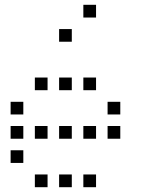

<svg xmlns="http://www.w3.org/2000/svg" viewBox="-20 -796 640 792"><path d="M324.8 -776.2Q323.8 -776.2 323.8 -776.2Q323.8 -776.2 323.8 -775.2V-724.8Q323.8 -723.8 323.8 -723.8Q323.8 -723.8 324.8 -723.8H375.2Q376.2 -723.8 376.2 -723.8Q376.2 -723.8 376.2 -724.8V-775.2Q376.2 -776.2 376.2 -776.2Q376.2 -776.2 375.2 -776.2ZM224.8 -676.2Q223.8 -676.2 223.8 -676.2Q223.8 -676.2 223.8 -675.2V-624.8Q223.8 -623.8 223.8 -623.8Q223.8 -623.8 224.8 -623.8H275.2Q276.2 -623.8 276.2 -623.8Q276.2 -623.8 276.2 -624.8V-675.2Q276.2 -676.2 276.2 -676.2Q276.2 -676.2 275.2 -676.2ZM124.8 -476.2Q123.8 -476.2 123.8 -476.2Q123.8 -476.2 123.8 -475.2V-424.8Q123.8 -423.8 123.8 -423.8Q123.8 -423.8 124.8 -423.8H175.2Q176.2 -423.8 176.2 -423.8Q176.2 -423.8 176.2 -424.8V-475.2Q176.2 -476.2 176.2 -476.2Q176.2 -476.2 175.2 -476.2ZM224.8 -476.2Q223.8 -476.2 223.8 -476.2Q223.8 -476.2 223.8 -475.2V-424.8Q223.8 -423.8 223.8 -423.8Q223.8 -423.8 224.8 -423.8H275.2Q276.2 -423.8 276.2 -423.8Q276.2 -423.8 276.2 -424.8V-475.2Q276.2 -476.2 276.2 -476.2Q276.2 -476.2 275.2 -476.2ZM324.8 -476.2Q323.8 -476.2 323.8 -476.2Q323.8 -476.2 323.8 -475.2V-424.8Q323.8 -423.8 323.8 -423.8Q323.8 -423.8 324.8 -423.8H375.2Q376.2 -423.8 376.2 -423.8Q376.2 -423.8 376.2 -424.8V-475.2Q376.2 -476.2 376.2 -476.2Q376.2 -476.2 375.2 -476.2ZM24.8 -376.2Q23.8 -376.2 23.8 -376.2Q23.8 -376.2 23.8 -375.2V-324.8Q23.8 -323.8 23.8 -323.8Q23.8 -323.8 24.8 -323.8H75.2Q76.2 -323.8 76.2 -323.8Q76.2 -323.8 76.2 -324.8V-375.2Q76.2 -376.2 76.2 -376.2Q76.2 -376.2 75.2 -376.2ZM424.8 -376.2Q423.8 -376.2 423.8 -376.2Q423.8 -376.2 423.8 -375.2V-324.8Q423.8 -323.8 423.8 -323.8Q423.8 -323.8 424.8 -323.8H475.2Q476.2 -323.8 476.2 -323.8Q476.2 -323.8 476.2 -324.8V-375.2Q476.2 -376.2 476.2 -376.2Q476.2 -376.2 475.2 -376.2ZM24.8 -276.2Q23.8 -276.2 23.8 -276.2Q23.8 -276.2 23.8 -275.2V-224.8Q23.8 -223.8 23.8 -223.8Q23.8 -223.8 24.8 -223.8H75.2Q76.2 -223.8 76.2 -223.8Q76.2 -223.8 76.2 -224.8V-275.2Q76.2 -276.2 76.2 -276.2Q76.2 -276.2 75.2 -276.2ZM124.8 -276.2Q123.8 -276.2 123.8 -276.2Q123.8 -276.2 123.8 -275.2V-224.8Q123.8 -223.8 123.8 -223.8Q123.8 -223.8 124.8 -223.8H175.2Q176.2 -223.8 176.2 -223.8Q176.2 -223.8 176.2 -224.8V-275.2Q176.2 -276.2 176.2 -276.2Q176.2 -276.2 175.2 -276.2ZM224.8 -276.2Q223.8 -276.2 223.8 -276.2Q223.8 -276.2 223.8 -275.2V-224.8Q223.8 -223.8 223.8 -223.8Q223.8 -223.8 224.8 -223.8H275.2Q276.2 -223.8 276.2 -223.8Q276.2 -223.8 276.2 -224.8V-275.2Q276.2 -276.2 276.2 -276.2Q276.2 -276.2 275.2 -276.2ZM324.8 -276.2Q323.8 -276.2 323.8 -276.2Q323.8 -276.2 323.8 -275.2V-224.8Q323.8 -223.8 323.8 -223.8Q323.8 -223.8 324.8 -223.8H375.2Q376.2 -223.8 376.2 -223.8Q376.2 -223.8 376.2 -224.8V-275.2Q376.2 -276.2 376.2 -276.2Q376.2 -276.2 375.2 -276.2ZM424.8 -276.2Q423.8 -276.2 423.8 -276.2Q423.8 -276.2 423.8 -275.2V-224.8Q423.8 -223.8 423.8 -223.8Q423.8 -223.8 424.8 -223.8H475.2Q476.2 -223.8 476.2 -223.8Q476.2 -223.8 476.2 -224.8V-275.2Q476.2 -276.2 476.2 -276.2Q476.2 -276.2 475.2 -276.2ZM24.8 -176.2Q23.8 -176.2 23.8 -176.2Q23.8 -176.2 23.8 -175.2V-124.8Q23.8 -123.8 23.8 -123.8Q23.8 -123.8 24.8 -123.8H75.2Q76.2 -123.8 76.2 -123.8Q76.2 -123.8 76.2 -124.8V-175.2Q76.2 -176.2 76.2 -176.2Q76.2 -176.2 75.2 -176.2ZM124.8 -76.2Q123.8 -76.2 123.8 -76.2Q123.8 -76.2 123.8 -75.2V-24.8Q123.8 -23.8 123.8 -23.8Q123.8 -23.8 124.8 -23.8H175.2Q176.2 -23.8 176.2 -23.8Q176.2 -23.8 176.2 -24.8V-75.2Q176.2 -76.2 176.2 -76.2Q176.2 -76.2 175.2 -76.2ZM224.8 -76.2Q223.8 -76.2 223.8 -76.2Q223.8 -76.2 223.8 -75.2V-24.8Q223.8 -23.8 223.8 -23.8Q223.8 -23.8 224.8 -23.8H275.2Q276.2 -23.8 276.2 -23.8Q276.2 -23.8 276.2 -24.8V-75.2Q276.2 -76.2 276.2 -76.2Q276.2 -76.2 275.2 -76.2ZM324.8 -76.2Q323.8 -76.2 323.8 -76.2Q323.8 -76.2 323.8 -75.2V-24.8Q323.8 -23.8 323.8 -23.8Q323.8 -23.8 324.8 -23.8H375.2Q376.2 -23.8 376.2 -23.8Q376.2 -23.8 376.2 -24.8V-75.2Q376.2 -76.2 376.2 -76.2Q376.2 -76.2 375.2 -76.2Z"/></svg>

Font: Doto Black
Style: Regular
Weight: 900
Monospace: yes
Version: Version 1.000